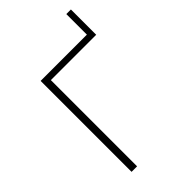

<svg xmlns="http://www.w3.org/2000/svg" viewBox="-251 -943 1036 1036"><g transform="rotate(-45 267.0 -425.5)"><path d="M113 0V-694H466V-851H501V-658H155V0Z"/></g></svg>

Font: Cantarell Light
Style: Regular
Weight: 300
Designer: Dave Crossland, Nikolaus Waxweiler, Florian Fecher, Jacques Le Bailly, Eben Sorkin, Alexei Vanyashin, Alexios Zavras, Em
Version: Version 0.303